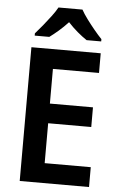

<svg xmlns="http://www.w3.org/2000/svg" viewBox="-62 -979 630 1021"><g transform="rotate(5 253.5 -468.5)"><path d="M453 0H83V-714H453V-609H207V-424H437V-319H207V-106H453ZM336 -937Q348 -915 368 -888Q388 -861 409.5 -835Q431 -809 450 -789V-777H372Q348 -793 322 -815Q296 -837 271 -864Q246 -837 220.5 -815Q195 -793 173 -777H95V-789Q113 -809 134.5 -835.5Q156 -862 176 -888.5Q196 -915 208 -937Z"/></g></svg>

Font: Noto Sans Devanagari SemiCondensed SemiBold
Style: Regular
Weight: 600
Width: 4
Designer: Jelle Bosma - Monotype Design Team
Foundry: Monotype Imaging Inc.
Version: Version 2.004; ttfautohint (v1.8.4.7-5d5b)